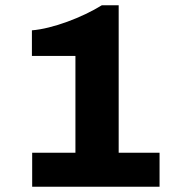

<svg xmlns="http://www.w3.org/2000/svg" viewBox="-20 -708 665 728"><path d="M102 0H585V-129H430V-688H366C292 -642 179 -599 101 -593V-496H266V-129H102Z"/></svg>

Font: Archivo ExtraBold
Style: Regular
Weight: 800
Designer: Hector Gatti
Foundry: Omnibus-Type
Version: Version 2.001